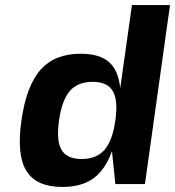

<svg xmlns="http://www.w3.org/2000/svg" viewBox="-20 -720 685 751"><path d="M224.1 11.2H223.1Q122.1 11.2 83.3 -51.5Q44.4 -114.3 64 -250Q83.5 -385.7 139.2 -447.8Q194.8 -509.8 295.9 -509.8Q369.1 -509.8 406.2 -477.3Q443.4 -444.8 450.2 -375L496.1 -700.2H645L546.9 0H431.2L418 -128.9Q391.6 -55.7 345.2 -22.2Q298.8 11.2 224.1 11.2ZM299.8 -98.1Q357.4 -98.1 388.7 -133.8Q419.9 -169.4 431.2 -249Q442.4 -328.1 421.1 -364Q399.9 -399.9 341.8 -399.9Q284.2 -399.9 253.2 -364.3Q222.2 -328.6 210.9 -249Q199.7 -169.4 220.7 -133.8Q241.7 -98.1 299.8 -98.1Z"/></svg>

Font: Fivo Sans Modern
Style: Italic
Weight: 700
Designer: Alexander Slobzheninov
Foundry: Alexander Slobzheninov
Version: 1.0